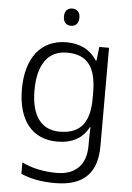

<svg xmlns="http://www.w3.org/2000/svg" viewBox="-63 -778 730 1064"><g transform="rotate(5 302.0 -246.0)"><path d="M296 -732C270 -732 253 -715 253 -684C253 -653 270 -636 296 -636C322 -636 339 -653 339 -684C339 -715 322 -732 296 -732ZM280 -543C137 -543 56 -435 56 -263C56 -88 138 10 276 10C358 10 417 -22 450 -86H453C452 -65 451 -33 451 -9V19C451 120 396 183 288 183C211 183 144 167 94 141V205C144 227 205 240 284 240C447 240 517 159 517 14V-533H463L454 -456H450C414 -512 359 -543 280 -543ZM288 -486C405 -486 451 -415 451 -276V-246C451 -123 409 -46 285 -46C181 -46 126 -122 126 -263C126 -404 181 -486 288 -486Z"/></g></svg>

Font: Noto Sans Syriac Light
Style: Regular
Weight: 300
Designer: Patrick Giasson and the Monotype Design Team
Foundry: Monotype Imaging Inc.
Version: Version 3.000